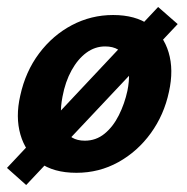

<svg xmlns="http://www.w3.org/2000/svg" viewBox="-26 -481 535 550"><path d="M49 49 -6 0 427 -461 483 -412ZM193 14Q127 14 87 -15.5Q47 -45 32.5 -95.5Q18 -146 32 -207Q47 -276 86 -328Q125 -380 180 -409Q235 -438 298 -438Q362 -438 402 -409.5Q442 -381 457 -331Q472 -281 458 -218Q444 -152 406 -99.5Q368 -47 313 -16.5Q258 14 193 14ZM217 -78Q249 -78 273.5 -98Q298 -118 314.5 -151Q331 -184 339 -221Q350 -275 335 -311.5Q320 -348 275 -348Q246 -348 221.5 -330Q197 -312 179 -279.5Q161 -247 153 -204Q142 -148 158 -113Q174 -78 217 -78Z"/></svg>

Font: Ysabeau Infant ExtraBold
Style: Italic
Weight: 800
Italic angle: -12°
Designer: Christian Thalmann (Catharsis Fonts)
Version: Version 2.001;gftools[0.9.30]; featfreeze: ss01,ss02,lnum